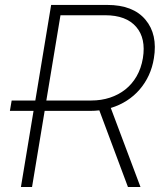

<svg xmlns="http://www.w3.org/2000/svg" viewBox="-20 -747 665 767"><path d="M26.6 -345.5H121.1L184.3 -727.3H408.4Q511.7 -727.3 561.1 -668.3Q610.4 -609.7 594.8 -514.6Q589.1 -478.3 574.6 -446.7Q560 -415.1 538 -389.6Q516 -364 486.9 -345.2Q457.7 -326.3 422.6 -315.7L541.2 0H491.1L376.8 -306.1Q358.3 -304 338.8 -304H158.4L108 0H63.6L114 -304H19.5ZM344.5 -345.5Q384.6 -345.5 419.2 -356.9Q453.8 -368.3 480.8 -389.7Q507.8 -411.2 525.9 -442.6Q544 -474.1 550.8 -514.6Q563.6 -593.8 524.1 -639.6Q484 -686.1 400.2 -686.1H221.6L165.1 -345.5Z"/></svg>

Font: Inter P Extra Light
Style: Italic
Weight: 200
Italic angle: 9.39999°
Designer: Rasmus Andersson
Foundry: rsms
Version: Version 3.018;git-588b23468